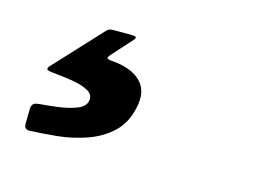

<svg xmlns="http://www.w3.org/2000/svg" viewBox="-52 -91 603 444"><g transform="rotate(15 250.0 131.5)"><path d="M32 254.5Q31 269.5 45 269Q74.5 268 109.5 264.5Q144.5 261 178.2 249.5Q212 238 236.8 215.5Q261.5 193 270 155Q280 113 257.2 90.2Q234.5 67.5 189 64Q176 63 175.5 60Q175 57 183 48.5L223 4Q228.5 -2 225.8 -4Q223 -6 211.5 -6H172Q161.5 -6 157 -1L53 111Q46.5 117.5 47.8 120.8Q49 124 63 125.5Q85 127.5 109 131.2Q133 135 148.2 143.2Q163.5 151.5 160 168Q156.5 181.5 138.2 188.5Q120 195.5 96 198.8Q72 202 51.5 203.5Q44 204 39.2 206.2Q34.5 208.5 32.5 217Z"/></g></svg>

Font: Besley ExtraBold
Style: Italic
Weight: 800
Italic angle: -13°
Designer: Owen Earl
Foundry: indestructible type*
Version: Version 2.001